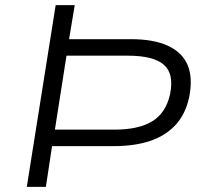

<svg xmlns="http://www.w3.org/2000/svg" viewBox="-20 -725 789 745"><path d="M84 0 196 -705H270L248 -573H488Q576 -573 631.5 -547.5Q687 -522 708 -472.5Q729 -423 714 -348Q700 -282 661 -240Q622 -198 562 -178Q502 -158 422 -158H182L158 0ZM193 -222H424Q518 -222 571 -254.5Q624 -287 640 -360Q656 -439 615.5 -474Q575 -509 475 -509H238Z"/></svg>

Font: Nunito Sans 7pt SemiExpanded Light
Style: Italic
Weight: 300
Width: 6
Italic angle: -9°
Designer: Vernon Adams
Foundry: Vernon Adams
Version: Version 3.101;gftools[0.9.27]